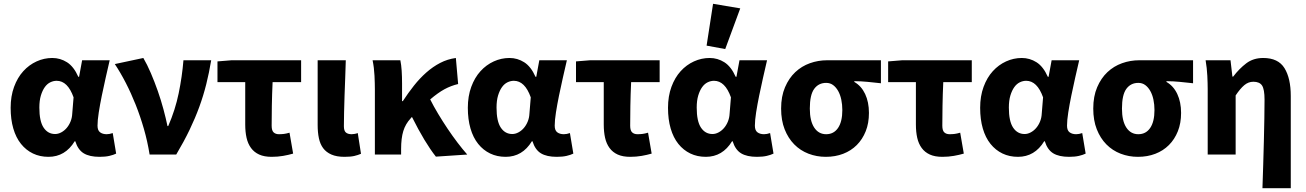

<svg xmlns="http://www.w3.org/2000/svg" viewBox="-20 -813 6870 1010"><path d="M235 12Q190 12 153.5 -5.5Q117 -23 90.5 -56Q64 -89 50 -137Q36 -185 36 -246Q36 -307 54 -356Q72 -405 102.5 -438.5Q133 -472 172.5 -490Q212 -508 255 -508Q297 -508 332.5 -485.5Q368 -463 392 -409H396L412 -496H557Q547 -453 536 -404.5Q525 -356 515.5 -309.5Q506 -263 499.5 -221.5Q493 -180 493 -152Q493 -127 506.5 -117Q520 -107 541 -107Q556 -107 573 -113L591 -5Q577 2 555.5 7Q534 12 504 12Q451 12 420.5 -6.5Q390 -25 376 -70H373Q323 12 235 12ZM270 -108Q286 -108 302 -116.5Q318 -125 330.5 -139.5Q343 -154 351 -173.5Q359 -193 360 -215L367 -301Q336 -388 278 -388Q261 -388 244.5 -380Q228 -372 215.5 -354.5Q203 -337 195 -310.5Q187 -284 187 -247Q187 -175 209.5 -141.5Q232 -108 270 -108Z M767 0Q756 -69 737 -135Q718 -201 694 -261.5Q670 -322 642 -376.5Q614 -431 584 -476L734 -508Q754 -474 773.5 -428.5Q793 -383 810 -334.5Q827 -286 840 -237.5Q853 -189 861 -150H865Q902 -235 920 -322.5Q938 -410 945 -496H1091Q1080 -430 1065 -370Q1050 -310 1028.5 -251Q1007 -192 977.5 -130.5Q948 -69 907 0Z M1409 12Q1370 12 1343.5 0Q1317 -12 1300.5 -34.5Q1284 -57 1277 -88Q1270 -119 1270 -158V-381H1124V-490L1198 -496H1564V-381H1414Q1411 -316 1410 -256.5Q1409 -197 1409 -152Q1409 -126 1419.5 -116.5Q1430 -107 1447 -107Q1461 -107 1473.5 -108.5Q1486 -110 1503 -115L1522 -5Q1498 2 1469.5 7Q1441 12 1409 12Z M1792 12Q1751 12 1723.5 0Q1696 -12 1680 -33.5Q1664 -55 1657.5 -86Q1651 -117 1651 -155V-496H1799Q1798 -452 1796 -404.5Q1794 -357 1792.5 -310.5Q1791 -264 1790 -222Q1789 -180 1789 -149Q1789 -125 1799.5 -116Q1810 -107 1830 -107Q1836 -107 1845 -108.5Q1854 -110 1862 -113L1879 -4Q1863 3 1843.5 7.5Q1824 12 1792 12Z M2273 11Q2215 -62 2147 -198Q2145 -195 2140 -190Q2113 -161 2101.5 -123.5Q2090 -86 2090 -29V0H1952V-344Q1952 -373 1950 -415Q1948 -457 1940 -496H2086Q2091 -472 2093 -440.5Q2095 -409 2095 -374V-281H2099Q2127 -324 2157.5 -362.5Q2188 -401 2222.5 -431.5Q2257 -462 2295.5 -482Q2334 -502 2378 -508L2390 -371Q2352 -362 2318 -343.5Q2284 -325 2243 -290Q2261 -254 2285 -214Q2309 -174 2334.5 -136Q2360 -98 2387 -62.5Q2414 -27 2438 0Z M2640 12Q2595 12 2558.5 -5.5Q2522 -23 2495.5 -56Q2469 -89 2455 -137Q2441 -185 2441 -246Q2441 -307 2459 -356Q2477 -405 2507.5 -438.5Q2538 -472 2577.5 -490Q2617 -508 2660 -508Q2702 -508 2737.5 -485.5Q2773 -463 2797 -409H2801L2817 -496H2962Q2952 -453 2941 -404.5Q2930 -356 2920.5 -309.5Q2911 -263 2904.5 -221.5Q2898 -180 2898 -152Q2898 -127 2911.5 -117Q2925 -107 2946 -107Q2961 -107 2978 -113L2996 -5Q2982 2 2960.5 7Q2939 12 2909 12Q2856 12 2825.5 -6.5Q2795 -25 2781 -70H2778Q2728 12 2640 12ZM2675 -108Q2691 -108 2707 -116.5Q2723 -125 2735.5 -139.5Q2748 -154 2756 -173.5Q2764 -193 2765 -215L2772 -301Q2741 -388 2683 -388Q2666 -388 2649.5 -380Q2633 -372 2620.5 -354.5Q2608 -337 2600 -310.5Q2592 -284 2592 -247Q2592 -175 2614.5 -141.5Q2637 -108 2675 -108Z M3295 12Q3256 12 3229.5 0Q3203 -12 3186.5 -34.5Q3170 -57 3163 -88Q3156 -119 3156 -158V-381H3010V-490L3084 -496H3450V-381H3300Q3297 -316 3296 -256.5Q3295 -197 3295 -152Q3295 -126 3305.5 -116.5Q3316 -107 3333 -107Q3347 -107 3359.5 -108.5Q3372 -110 3389 -115L3408 -5Q3384 2 3355.5 7Q3327 12 3295 12Z M3693 12Q3648 12 3611.5 -5.5Q3575 -23 3548.5 -56Q3522 -89 3508 -137Q3494 -185 3494 -246Q3494 -307 3512 -356Q3530 -405 3560.5 -438.5Q3591 -472 3630.5 -490Q3670 -508 3713 -508Q3755 -508 3790.5 -485.5Q3826 -463 3850 -409H3854L3870 -496H4015Q4005 -453 3994 -404.5Q3983 -356 3973.5 -309.5Q3964 -263 3957.5 -221.5Q3951 -180 3951 -152Q3951 -127 3964.5 -117Q3978 -107 3999 -107Q4014 -107 4031 -113L4049 -5Q4035 2 4013.5 7Q3992 12 3962 12Q3909 12 3878.5 -6.5Q3848 -25 3834 -70H3831Q3781 12 3693 12ZM3728 -108Q3744 -108 3760 -116.5Q3776 -125 3788.5 -139.5Q3801 -154 3809 -173.5Q3817 -193 3818 -215L3825 -301Q3794 -388 3736 -388Q3719 -388 3702.5 -380Q3686 -372 3673.5 -354.5Q3661 -337 3653 -310.5Q3645 -284 3645 -247Q3645 -175 3667.5 -141.5Q3690 -108 3728 -108ZM3697 -573 3731 -793 3874 -769 3795 -555Z M4324 12Q4276 12 4233 -4.5Q4190 -21 4158 -53.5Q4126 -86 4107.5 -133Q4089 -180 4089 -242Q4089 -306 4109.5 -354Q4130 -402 4163.5 -433.5Q4197 -465 4240.5 -480.5Q4284 -496 4331 -496H4614V-375Q4594 -377 4576.5 -379Q4559 -381 4542.5 -382.5Q4526 -384 4509.5 -385Q4493 -386 4474 -386V-382Q4511 -361 4531 -318.5Q4551 -276 4551 -219Q4551 -165 4534 -122.5Q4517 -80 4487 -50Q4457 -20 4415.5 -4Q4374 12 4324 12ZM4326 -107Q4366 -107 4388.5 -140Q4411 -173 4411 -234Q4411 -263 4405.5 -289Q4400 -315 4389 -334.5Q4378 -354 4362.5 -365.5Q4347 -377 4326 -377Q4286 -377 4263 -345.5Q4240 -314 4240 -242Q4240 -177 4263 -142Q4286 -107 4326 -107Z M4937 12Q4898 12 4871.5 0Q4845 -12 4828.5 -34.5Q4812 -57 4805 -88Q4798 -119 4798 -158V-381H4652V-490L4726 -496H5092V-381H4942Q4939 -316 4938 -256.5Q4937 -197 4937 -152Q4937 -126 4947.5 -116.5Q4958 -107 4975 -107Q4989 -107 5001.5 -108.5Q5014 -110 5031 -115L5050 -5Q5026 2 4997.5 7Q4969 12 4937 12Z M5335 12Q5290 12 5253.5 -5.5Q5217 -23 5190.5 -56Q5164 -89 5150 -137Q5136 -185 5136 -246Q5136 -307 5154 -356Q5172 -405 5202.5 -438.5Q5233 -472 5272.5 -490Q5312 -508 5355 -508Q5397 -508 5432.5 -485.5Q5468 -463 5492 -409H5496L5512 -496H5657Q5647 -453 5636 -404.5Q5625 -356 5615.5 -309.5Q5606 -263 5599.5 -221.5Q5593 -180 5593 -152Q5593 -127 5606.5 -117Q5620 -107 5641 -107Q5656 -107 5673 -113L5691 -5Q5677 2 5655.5 7Q5634 12 5604 12Q5551 12 5520.5 -6.5Q5490 -25 5476 -70H5473Q5423 12 5335 12ZM5370 -108Q5386 -108 5402 -116.5Q5418 -125 5430.5 -139.5Q5443 -154 5451 -173.5Q5459 -193 5460 -215L5467 -301Q5436 -388 5378 -388Q5361 -388 5344.5 -380Q5328 -372 5315.5 -354.5Q5303 -337 5295 -310.5Q5287 -284 5287 -247Q5287 -175 5309.5 -141.5Q5332 -108 5370 -108Z M5966 12Q5918 12 5875 -4.5Q5832 -21 5800 -53.5Q5768 -86 5749.5 -133Q5731 -180 5731 -242Q5731 -306 5751.5 -354Q5772 -402 5805.5 -433.5Q5839 -465 5882.5 -480.5Q5926 -496 5973 -496H6256V-375Q6236 -377 6218.5 -379Q6201 -381 6184.5 -382.5Q6168 -384 6151.5 -385Q6135 -386 6116 -386V-382Q6153 -361 6173 -318.5Q6193 -276 6193 -219Q6193 -165 6176 -122.5Q6159 -80 6129 -50Q6099 -20 6057.5 -4Q6016 12 5966 12ZM5968 -107Q6008 -107 6030.5 -140Q6053 -173 6053 -234Q6053 -263 6047.5 -289Q6042 -315 6031 -334.5Q6020 -354 6004.5 -365.5Q5989 -377 5968 -377Q5928 -377 5905 -345.5Q5882 -314 5882 -242Q5882 -177 5905 -142Q5928 -107 5968 -107Z M6621 177Q6623 119 6625 54.5Q6627 -10 6628.5 -72Q6630 -134 6631 -190Q6632 -246 6632 -289Q6632 -343 6619 -363Q6606 -383 6573 -383Q6547 -383 6525.5 -365Q6504 -347 6480 -311V0H6333V-344Q6333 -373 6331 -414Q6329 -455 6322 -496H6453L6463 -410H6467Q6499 -452 6536 -480Q6573 -508 6625 -508Q6704 -508 6737 -454.5Q6770 -401 6770 -308V177Z"/></svg>

Font: Giro Regular
Style: Bold
Weight: 700
Designer: Paul D. Hunt
Foundry: Adobe Systems Incorporated
Version: Version 1.000;PS 1.0;hotconv 1.0.88;makeotf.lib2.5.647800